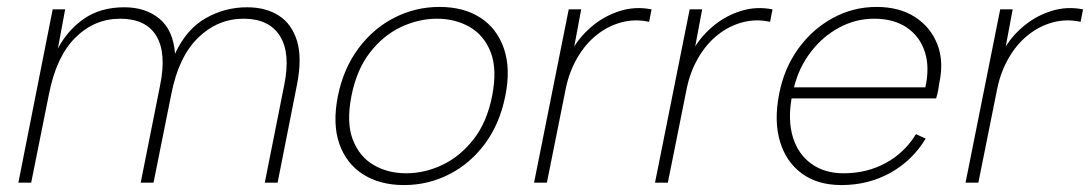

<svg xmlns="http://www.w3.org/2000/svg" viewBox="-20 -527 3145 554"><path d="M132 -500H168L147 -387Q175 -440 222.5 -473Q270 -506 339 -506Q400 -506 440 -473Q480 -440 485 -372Q518 -443 573.5 -474.5Q629 -506 693 -506Q747 -506 784.5 -482Q822 -458 837 -409Q852 -360 837 -283L781 0H744L800 -281Q819 -374 787.5 -423.5Q756 -473 683 -473Q608 -473 551.5 -418Q495 -363 474 -254L423 0H386L442 -281Q461 -374 431 -423.5Q401 -473 327 -473Q252 -473 197 -418Q142 -363 121 -254L70 0H33Z M1146 7Q1076 7 1027.5 -24Q979 -55 959 -112.5Q939 -170 955 -250Q971 -329 1014 -387Q1057 -445 1118 -476Q1179 -507 1248 -507Q1318 -507 1366 -476Q1414 -445 1434 -387Q1454 -329 1438 -250Q1422 -170 1379.5 -112.5Q1337 -55 1276 -24Q1215 7 1146 7ZM1152 -27Q1205 -27 1256 -51Q1307 -75 1346 -124.5Q1385 -174 1400 -250Q1415 -327 1396 -376Q1377 -425 1335.5 -449Q1294 -473 1241 -473Q1188 -473 1137 -449Q1086 -425 1047.5 -375.5Q1009 -326 994 -250Q979 -173 998 -124Q1017 -75 1058 -51Q1099 -27 1152 -27Z M1621 -500H1657L1637 -393Q1659 -428 1693.5 -455.5Q1728 -483 1771 -496Q1814 -509 1860 -500L1853 -464Q1812 -473 1773 -462.5Q1734 -452 1701.5 -426Q1669 -400 1646 -360.5Q1623 -321 1613 -274L1558 0H1521Z M1970 -500H2006L1986 -393Q2008 -428 2042.5 -455.5Q2077 -483 2120 -496Q2163 -509 2209 -500L2202 -464Q2161 -473 2122 -462.5Q2083 -452 2050.5 -426Q2018 -400 1995 -360.5Q1972 -321 1962 -274L1907 0H1870Z M2408 7Q2339 7 2293.5 -26.5Q2248 -60 2230.5 -119Q2213 -178 2228 -255Q2242 -329 2283 -386Q2324 -443 2383 -475Q2442 -507 2509 -507Q2575 -507 2620 -478Q2665 -449 2684.5 -399.5Q2704 -350 2690 -286Q2689 -278 2687 -266.5Q2685 -255 2681 -243H2264Q2253 -179 2268 -130.5Q2283 -82 2321 -54.5Q2359 -27 2414 -27Q2481 -27 2535.5 -56.5Q2590 -86 2623 -140L2651 -127Q2612 -63 2548.5 -28Q2485 7 2408 7ZM2650 -275Q2663 -333 2648.5 -377.5Q2634 -422 2596.5 -447.5Q2559 -473 2502 -473Q2449 -473 2401.5 -447.5Q2354 -422 2319.5 -377Q2285 -332 2271 -275Z M2866 -500H2902L2882 -393Q2904 -428 2938.5 -455.5Q2973 -483 3016 -496Q3059 -509 3105 -500L3098 -464Q3057 -473 3018 -462.5Q2979 -452 2946.5 -426Q2914 -400 2891 -360.5Q2868 -321 2858 -274L2803 0H2766Z"/></svg>

Font: Albert Sans ExtraLight
Style: Italic
Weight: 250
Italic angle: -11.25°
Designer: Andreas Rasmussen
Foundry: a.Foundry
Version: Version 1.025